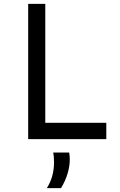

<svg xmlns="http://www.w3.org/2000/svg" viewBox="-20 -716 620 988"><path d="M125 -696H213V-84H527V0H125ZM336 69Q339 86 339 105Q339 140 327.5 178Q316 216 294 252H221Q258 194 258 119Q258 89 254 69Z"/></svg>

Font: Amiko
Style: Regular
Weight: 400
Designer: Pablo Impallari, Rodrigo Fuenzalida, Andres Torresi
Foundry: Impallari Type
Version: Version 1.001; ttfautohint (v1.3)